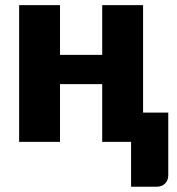

<svg xmlns="http://www.w3.org/2000/svg" viewBox="-20 -538 672 728"><path d="M618 -111V126Q618 146 605.8 158Q593.5 170 574.5 170H477V0H367.5V-219H207.5V0H52.5V-518.5H207.5V-330H367.5V-518.5H522.5V-111Z"/></svg>

Font: Lato ExtraBold
Style: Regular
Weight: 800
Designer: Lukasz Dziedzic with Adam Twardoch and Botio Nikoltchev
Foundry: tyPoland Lukasz Dziedzic
Version: Version 2.015; 2015-08-06; http://www.latofonts.com/